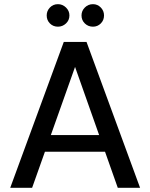

<svg xmlns="http://www.w3.org/2000/svg" viewBox="-20 -901 720 921"><path d="M29 0 286 -700H395L652 0H545L340 -580L134 0ZM145 -173 173 -253H502L530 -173ZM258 -773Q235 -773 219.5 -788.5Q204 -804 204 -827Q204 -849 219.5 -865Q235 -881 258 -881Q280 -881 296.5 -865Q313 -849 313 -827Q313 -804 296.5 -788.5Q280 -773 258 -773ZM426 -773Q403 -773 387 -788.5Q371 -804 371 -827Q371 -849 387 -865Q403 -881 426 -881Q448 -881 463.5 -865Q479 -849 479 -827Q479 -804 463.5 -788.5Q448 -773 426 -773Z"/></svg>

Font: DM Sans 9pt Medium
Style: Regular
Weight: 500
Version: Version 4.004;gftools[0.9.30]